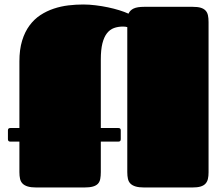

<svg xmlns="http://www.w3.org/2000/svg" viewBox="-20 -830 988 850"><path d="M543.5 -710Q535.2 -712.4 524.4 -712.4Q502.4 -712.4 484.4 -705.8Q466.3 -699.2 453.4 -682.6Q440.4 -666 433.3 -637.7Q426.3 -609.4 426.3 -566.4V-263.2H504.4Q514.6 -263.2 514.6 -252.9V-213.9Q514.6 -203.1 504.4 -203.1H426.3V-68.4Q426.3 -50.8 423.8 -37.8Q421.4 -24.9 413.6 -16.6Q405.8 -8.3 391.4 -4.2Q377 0 353 0H141.1Q117.7 0 103 -4.4Q88.4 -8.8 80.1 -17.1Q71.8 -25.4 68.8 -38.1Q65.9 -50.8 65.9 -67.9V-203.1H25.4Q15.1 -203.1 15.1 -213.9V-252.9Q15.1 -263.2 25.4 -263.2H65.9V-558.1Q65.9 -610.8 77.9 -649.9Q89.8 -689 110.6 -717Q131.3 -745.1 158.9 -763.2Q186.5 -781.2 218 -791.7Q249.5 -802.2 283 -806.2Q316.4 -810.1 348.6 -810.1Q374.5 -810.1 402.8 -806.6Q431.2 -803.2 457.8 -797.6Q484.4 -792 508.1 -784.7Q531.7 -777.3 548.8 -769.5Q555.7 -784.7 571.5 -792.2Q587.4 -799.8 618.7 -799.8H832.5Q855 -799.8 868.7 -795.7Q882.3 -791.5 890.1 -783.2Q897.9 -774.9 900.6 -762.2Q903.3 -749.5 903.3 -732.4V-66.9Q903.3 -50.3 900.4 -37.8Q897.5 -25.4 889.6 -16.8Q881.8 -8.3 867.9 -4.2Q854 0 831.5 0H618.7Q595.2 0 580.6 -4.4Q565.9 -8.8 557.6 -17.1Q549.3 -25.4 546.4 -38.1Q543.5 -50.8 543.5 -67.9Z"/></svg>

Font: Fascinate Cyrillic
Style: Regular
Weight: 900
Designer: Denis Ignatov
Foundry: Astigmatic (AOETI)
Version: Version 1.00 November 30, 2018, initial release